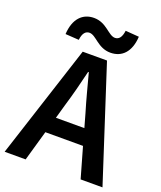

<svg xmlns="http://www.w3.org/2000/svg" viewBox="-155 -944 871 1040"><g transform="rotate(20 280.0 -423.5)"><path d="M218 -346C239 -415 258 -489 275 -561H279C298 -490 317 -415 338 -346L360 -268H196ZM-2 0H119L169 -175H386L436 0H562L350 -654H210ZM352 -700C417 -700 463 -744 468 -834L390 -840C385 -801 370 -784 348 -784C309 -784 279 -847 206 -847C141 -847 95 -802 90 -712L168 -707C172 -746 188 -763 210 -763C249 -763 279 -700 352 -700Z"/></g></svg>

Font: Source Sans Pro Semibold
Style: Regular
Weight: 600
Designer: Paul D. Hunt
Foundry: Adobe Systems Incorporated
Version: Version 3.006;hotconv 1.0.111;makeotfexe 2.5.65597